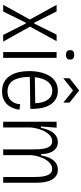

<svg xmlns="http://www.w3.org/2000/svg" viewBox="519 -1299 791 1869"><g transform="rotate(90 914.5 -364.5)"><path d="M27 0 170 -260 27 -520H91L201 -302H209L317 -520H381L239 -261L385 0H320L209 -220H201L92 0Z M487 0V-520H543V0ZM514 -611Q491 -611 479.5 -621Q468 -631 468 -651Q468 -672 479.5 -682Q491 -692 514 -692Q537 -692 548.5 -682Q560 -672 560 -651Q560 -631 548.5 -621Q537 -611 514 -611Z M871 11Q816 11 778 -10Q740 -31 716.5 -68Q693 -105 682.5 -152Q672 -199 672 -252Q672 -310 683.5 -360.5Q695 -411 718 -449.5Q741 -488 777.5 -510Q814 -532 864 -532Q907 -532 940 -514.5Q973 -497 996 -463Q1019 -429 1030 -379Q1041 -329 1040 -264L708 -259V-308L1003 -312L984 -283Q987 -344 973 -387.5Q959 -431 931.5 -454.5Q904 -478 864 -478Q821 -478 791 -451Q761 -424 745 -374Q729 -324 729 -253Q729 -154 763 -98Q797 -42 871 -42Q900 -42 921.5 -50.5Q943 -59 958.5 -75Q974 -91 983.5 -114Q993 -137 995 -166L1048 -158Q1044 -126 1032 -95.5Q1020 -65 998.5 -41Q977 -17 945 -3Q913 11 871 11ZM742 -585V-646L861 -740L979 -646V-585L861 -680Z M1165 0V-336V-520H1223L1211 -367H1224Q1236 -423 1255 -459.5Q1274 -496 1301.5 -514Q1329 -532 1363 -532Q1397 -532 1419.5 -517Q1442 -502 1455.5 -477.5Q1469 -453 1474.5 -424.5Q1480 -396 1479 -369H1493Q1502 -422 1521 -458.5Q1540 -495 1567.5 -513.5Q1595 -532 1632 -532Q1669 -532 1693 -514.5Q1717 -497 1730.5 -470.5Q1744 -444 1750 -415Q1756 -386 1757.5 -361.5Q1759 -337 1759 -324V0H1703V-304Q1703 -328 1701 -357.5Q1699 -387 1691.5 -414.5Q1684 -442 1668 -459.5Q1652 -477 1623 -477Q1590 -477 1561.5 -449Q1533 -421 1514 -374Q1495 -327 1490 -270V0H1434V-293Q1434 -317 1432.5 -348.5Q1431 -380 1424 -409.5Q1417 -439 1400.5 -458Q1384 -477 1354 -477Q1319 -477 1291 -448Q1263 -419 1244.5 -371Q1226 -323 1221 -268V0Z"/></g></svg>

Font: Bricolage Grotesque SemiCondensed ExtraLight
Style: Regular
Weight: 250
Width: 4
Designer: Mathieu Triay
Foundry: Atelier Triay
Version: Version 1.000;gftools[0.9.30]